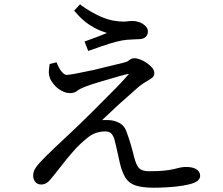

<svg xmlns="http://www.w3.org/2000/svg" viewBox="-20 -840 1040 897"><path d="M361 -814Q409 -780 457 -759.5Q505 -739 561 -739Q568 -739 577 -740.5Q586 -742 600.5 -742Q615 -742 630.5 -736.5Q646 -731 658.5 -719.5Q671 -708 671 -692.5Q671 -677 660 -667Q649 -657 628 -657Q616 -657 604.5 -656Q593 -655 572 -654Q533 -651 455 -624Q423 -613 392 -602L375 -646Q440 -669 480 -686Q473 -688 465 -691Q434 -701 399.5 -723Q365 -745 333 -783L326 -790L354 -820ZM291 -490Q311 -490 417 -513Q459 -523 497 -532.5Q535 -542 557 -547Q574 -551 581 -557Q594 -568 607 -568Q620 -568 635.5 -562Q651 -556 665.5 -546Q680 -536 690.5 -524Q701 -512 701 -497.5Q701 -483 687 -474Q678 -467 663.5 -459Q649 -451 632 -438Q579 -392 537 -354Q467 -289 457 -279Q472 -279 484 -279Q512 -279 537 -266Q562 -253 572 -222Q591 -171 606 -109Q616 -68 630 -54Q644 -40 677 -40Q752 -40 792 -50L821 -57Q835 -60 849 -60Q880 -60 896 -50Q915 -39 915 -18.5Q915 2 887 14Q845 30 761 35Q726 37 700 37Q645 37 613.5 26.5Q582 16 566 -10Q550 -36 540 -78Q522 -161 515 -187Q511 -203 501 -215Q492 -226 471 -226Q450 -226 428.5 -219Q407 -212 386 -194Q352 -167 321 -131.5Q290 -96 263.5 -61.5Q237 -27 216 -2Q197 22 172 22Q156 22 145.5 10.5Q135 -1 135 -18.5Q135 -36 143 -50Q151 -64 163 -77Q188 -105 239 -153L304 -214Q342 -249 414 -320.5Q486 -392 523 -430Q560 -468 581 -493Q581 -494 582 -495Q567 -494 438 -455Q363 -433 341 -416Q328 -405 307.5 -405Q287 -405 266.5 -416.5Q246 -428 232 -445Q218 -462 213 -475.5Q208 -489 208 -502Q208 -515 212 -541L244 -549L248 -540Q258 -516 270 -503Q282 -490 291 -490Z"/></svg>

Font: Early Summer Mincho Screen
Style: Regular
Weight: 400
Designer: GuiWonder
Version: Version 1.002